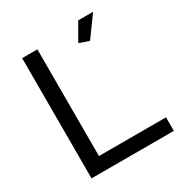

<svg xmlns="http://www.w3.org/2000/svg" viewBox="-172 -858 927 982"><g transform="rotate(-30 292.0 -367.0)"><path d="M430 -613 372 -633 430 -734H518ZM85 0V-710H175V-80H571V0Z"/></g></svg>

Font: Raleway-v4020 Medium
Style: Regular
Weight: 500
Designer: Matt McInerney, Pablo Impallari, Rodrigo Fuenzalida
Foundry: Matt McInerney, Pablo Impallari, Rodrigo Fuenzalida
Version: Version 4.020;PS 004.020;hotconv 1.0.88;makeotf.lib2.5.64775